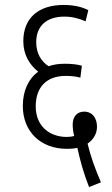

<svg xmlns="http://www.w3.org/2000/svg" viewBox="-20 -652 451 774"><path d="M339 102 387 83C363 28 345 -23 333 -73C356 -89 371 -112 371 -141C371 -174 354 -202 319 -202C291 -202 273 -182 273 -150C273 -135 275 -120 279 -104C269 -101 259 -100 249 -100C178 -100 124 -145 124 -223C124 -298 165 -346 245 -346C266 -346 286 -344 304 -339L310 -387C290 -393 266 -395 241 -395C217 -395 196 -392 176 -385C145 -405 126 -438 126 -482C126 -549 170 -585 239 -585C271 -585 297 -578 325 -566L336 -611C309 -625 276 -632 236 -632C138 -632 74 -582 74 -486C74 -432 98 -392 134 -363C94 -334 72 -285 72 -225C72 -122 143 -52 250 -52C265 -52 279 -53 292 -56C303 -4 318 49 339 102Z"/></svg>

Font: Noto Sans Devanagari ExtraCondensed Light
Style: Regular
Weight: 300
Width: 2
Designer: Jelle Bosma - Monotype Design Team
Foundry: Monotype Imaging Inc.
Version: Version 2.004